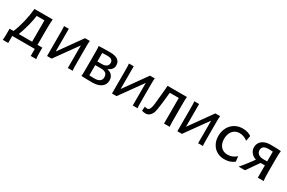

<svg xmlns="http://www.w3.org/2000/svg" viewBox="108 -1583 4143 2776"><g transform="rotate(30 2180.0 -195.5)"><path d="M395.5 -427.2H266.1Q261.7 -392.1 253.7 -349.9Q245.6 -307.6 233.9 -261.5Q222.2 -215.3 206.8 -167Q191.4 -118.7 173.3 -70.8H395.5ZM493.2 -498Q490.7 -479 489.3 -452.4Q487.8 -425.8 487.1 -394.8Q486.3 -363.8 486.1 -329.1Q485.8 -294.4 485.8 -258.8V-70.8H566.4Q566.4 -34.7 566.4 -6.3Q566.4 22 567.1 44.7Q567.9 67.4 569.3 85Q570.8 102.5 573.7 117.2H481V0H105V117.2H14.6Q16.6 102.5 17.6 85Q18.6 67.4 19 44.7Q19.5 22 19.5 -6.3Q19.5 -34.7 19.5 -70.8H85.4Q105 -117.7 121.6 -169.7Q138.2 -221.7 151.4 -276.6Q164.6 -331.5 173.8 -387.7Q183.1 -443.8 188 -498Z M1093.8 -462.4 762.2 0 701.7 -34.2 1032.7 -498ZM761.7 -498V0H686V-349.1Q686 -399.9 685.5 -438.7Q685.1 -477.5 681.2 -498ZM1032.7 0V-498H1113.3Q1109.4 -477.5 1108.9 -438.7Q1108.4 -399.9 1108.4 -349.1V-148.9Q1108.4 -98.1 1108.9 -59.3Q1109.4 -20.5 1113.3 0Z M1355 -295.4H1433.1Q1458.5 -295.4 1477.5 -301.3Q1496.6 -307.1 1508.8 -317.6Q1521 -328.1 1527.1 -342.5Q1533.2 -356.9 1533.2 -373.5Q1533.2 -405.8 1510.5 -422.6Q1487.8 -439.5 1440.4 -439.5Q1430.7 -439.5 1418 -439.2Q1405.3 -439 1393.1 -438.5Q1380.9 -438 1370.6 -437.7Q1360.4 -437.5 1355 -437ZM1645.5 -144Q1645.5 -111.3 1632.6 -84Q1619.6 -56.6 1594.5 -36.9Q1569.3 -17.1 1531.7 -6.1Q1494.1 4.9 1445.3 4.9Q1419.4 4.9 1392.1 4.6Q1364.7 4.4 1339.4 3.7Q1314 2.9 1293.2 2.2Q1272.5 1.5 1259.8 0Q1261.7 -10.3 1262.7 -26.4Q1263.7 -42.5 1264.2 -63Q1264.6 -83.5 1264.6 -107.2Q1264.6 -130.9 1264.6 -156.2V-341.8Q1264.6 -366.7 1264.6 -390.4Q1264.6 -414.1 1264.2 -434.6Q1263.7 -455.1 1262.7 -471.4Q1261.7 -487.8 1259.8 -498Q1271 -498.5 1293.2 -499.5Q1315.4 -500.5 1342 -501.2Q1368.7 -502 1396.2 -502.4Q1423.8 -502.9 1445.3 -502.9Q1485.8 -502.9 1518.3 -496.3Q1550.8 -489.7 1573.7 -475.3Q1596.7 -460.9 1608.9 -437.7Q1621.1 -414.6 1621.1 -380.9Q1621.1 -359.4 1614.3 -342.5Q1607.4 -325.7 1595.7 -312.5Q1584 -299.3 1568.6 -289.6Q1553.2 -279.8 1535.6 -273.4Q1555.2 -268.1 1574.7 -259.3Q1594.2 -250.5 1610.1 -235.4Q1626 -220.2 1635.7 -198Q1645.5 -175.8 1645.5 -144ZM1355 -63.5Q1359.9 -63.5 1369.1 -63Q1378.4 -62.5 1390.6 -62Q1402.8 -61.5 1417 -61.3Q1431.2 -61 1445.3 -61Q1467.3 -61 1487.5 -65.4Q1507.8 -69.8 1523.4 -79.8Q1539.1 -89.8 1548.3 -106.2Q1557.6 -122.6 1557.6 -146.5Q1557.6 -191.9 1530.8 -213.1Q1503.9 -234.4 1447.8 -234.4H1355Z M2177.7 -462.4 1846.2 0 1785.6 -34.2 2116.7 -498ZM1845.7 -498V0H1770V-349.1Q1770 -399.9 1769.5 -438.7Q1769 -477.5 1765.1 -498ZM2116.7 0V-498H2197.3Q2193.4 -477.5 2192.9 -438.7Q2192.4 -399.9 2192.4 -349.1V-148.9Q2192.4 -98.1 2192.9 -59.3Q2193.4 -20.5 2197.3 0Z M2638.7 0V-427.2H2488.3L2478 -328.6Q2475.6 -301.3 2472.2 -271Q2468.8 -240.7 2464.6 -210.7Q2460.4 -180.7 2455.8 -152.1Q2451.2 -123.5 2446.3 -99.6Q2440.9 -75.2 2429.9 -55.2Q2418.9 -35.2 2404.3 -21Q2389.6 -6.8 2372.6 0.7Q2355.5 8.3 2337.9 8.3Q2329.1 8.3 2319.6 7.6Q2310.1 6.8 2300.8 5.4Q2291.5 3.9 2283.7 1.7Q2275.9 -0.5 2270.5 -3.4L2277.3 -76.2Q2283.7 -69.8 2294.7 -67.4Q2305.7 -64.9 2317.9 -64.9Q2328.1 -64.9 2337.6 -69.3Q2347.2 -73.7 2355.7 -86.9Q2364.3 -100.1 2370.8 -124.3Q2377.4 -148.4 2381.8 -188.5Q2385.3 -223.6 2389.4 -263.9Q2393.6 -304.2 2397.5 -345.2Q2401.4 -386.2 2404.8 -425.5Q2408.2 -464.8 2410.6 -498H2734.4Q2730.5 -477.5 2729.7 -439Q2729 -400.4 2729 -349.6V-146.5Q2729 -96.2 2729.7 -58.3Q2730.5 -20.5 2734.4 0Z M3269 -462.4 2937.5 0 2877 -34.2 3208 -498ZM2937 -498V0H2861.3V-349.1Q2861.3 -399.9 2860.8 -438.7Q2860.4 -477.5 2856.4 -498ZM3208 0V-498H3288.6Q3284.7 -477.5 3284.2 -438.7Q3283.7 -399.9 3283.7 -349.1V-148.9Q3283.7 -98.1 3284.2 -59.3Q3284.7 -20.5 3288.6 0Z M3662.1 -507.8Q3710.9 -507.8 3746.3 -496.3Q3781.7 -484.9 3808.6 -466.3L3791.5 -378.4Q3758.3 -402.8 3725.6 -415Q3692.9 -427.2 3654.8 -427.2Q3622.1 -427.2 3594 -414.8Q3565.9 -402.3 3545.2 -378.9Q3524.4 -355.5 3512.7 -321.3Q3501 -287.1 3501 -244.1Q3501 -204.6 3511.7 -172.4Q3522.5 -140.1 3542.5 -116.9Q3562.5 -93.8 3590.8 -81.1Q3619.1 -68.4 3654.8 -68.4Q3699.2 -68.4 3735.4 -83.5Q3771.5 -98.6 3803.7 -127L3813.5 -41.5Q3794.9 -27.3 3776.6 -17.3Q3758.3 -7.3 3738.3 -0.7Q3718.3 5.9 3695.3 9Q3672.4 12.2 3645 12.2Q3595.7 12.2 3552.7 -5.1Q3509.8 -22.5 3477.5 -55.2Q3445.3 -87.9 3426.8 -134.3Q3408.2 -180.7 3408.2 -239.3Q3408.2 -294.4 3426 -343.3Q3443.8 -392.1 3476.8 -428.7Q3509.8 -465.3 3556.9 -486.6Q3604 -507.8 3662.1 -507.8Z M4204.1 0V-205.1H4133.3L3989.3 0H3884.3Q3907.7 -26.4 3931.2 -55.2Q3954.6 -84 3976.1 -111.8Q3997.6 -139.6 4016.6 -165.5Q4035.6 -191.4 4050.3 -212.4Q4028.3 -218.3 4007.6 -231Q3986.8 -243.7 3970.7 -262Q3954.6 -280.3 3945.1 -303.5Q3935.5 -326.7 3935.5 -354Q3935.5 -389.6 3949.5 -417.7Q3963.4 -445.8 3988.3 -465.3Q4013.2 -484.9 4047.1 -495.1Q4081.1 -505.4 4121.1 -505.4Q4150.9 -505.4 4178.7 -504.9Q4206.5 -504.4 4230.5 -503.7Q4254.4 -502.9 4272.7 -501.5Q4291 -500 4301.8 -498Q4299.8 -487.8 4298.3 -471.4Q4296.9 -455.1 4296.1 -434.6Q4295.4 -414.1 4294.9 -390.4Q4294.4 -366.7 4294.4 -341.8V-148.9Q4294.4 -98.1 4296.1 -59.3Q4297.9 -20.5 4301.8 0ZM4204.1 -271V-434.6Q4190.4 -435.5 4169.7 -436.3Q4148.9 -437 4130.9 -437Q4076.7 -437 4051.3 -416.7Q4025.9 -396.5 4025.9 -358.9Q4025.9 -338.4 4033.9 -322Q4042 -305.7 4057.1 -294.2Q4072.3 -282.7 4093.3 -276.9Q4114.3 -271 4140.6 -271Z"/></g></svg>

Font: Andika DR AuSIL
Style: Regular
Weight: 400
Designer: Annie Olsen & Victor Gaultney
Foundry: SIL International
Version: Version 0.003